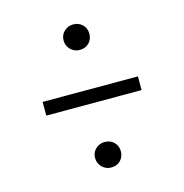

<svg xmlns="http://www.w3.org/2000/svg" viewBox="-85 -677 663 691"><g transform="rotate(-15 246.5 -331.5)"><path d="M295 -113Q295 -92 281.5 -78.5Q268 -65 247 -65Q227 -65 213 -79Q199 -93 199 -113Q199 -133 213 -146.5Q227 -160 247 -160Q268 -160 281.5 -146.5Q295 -133 295 -113ZM295 -551Q295 -530 281.5 -516.5Q268 -503 247 -503Q227 -503 213 -517Q199 -531 199 -551Q199 -571 213 -584.5Q227 -598 247 -598Q268 -598 281.5 -584.5Q295 -571 295 -551ZM69 -357H424V-306H69Z"/></g></svg>

Font: Fira Sans Light
Style: Regular
Weight: 300
Designer: bBox Type GmbH & Carrois Corporate GbR & Edenspiekermann AG
Foundry: bBox Type GmbH & Carrois Corporate GbR & Edenspiekermann AG
Version: Version 4.301